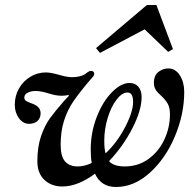

<svg xmlns="http://www.w3.org/2000/svg" viewBox="-20 -738 774 766"><path d="M715 -371Q715 -283 678 -194.5Q641 -106 578 -49Q515 8 443 8Q383 8 359 -45Q290 6 229 6Q185 6 157 -20.5Q129 -47 129 -95Q129 -151 143.5 -194Q158 -237 179.5 -266.5Q201 -296 238 -338L255 -356L253 -359Q240 -356 226 -356Q213 -356 200.5 -358.5Q188 -361 175 -365Q143 -375 123 -375Q103 -375 90 -368Q77 -361 77 -349Q77 -340 84 -335.5Q91 -331 105 -326Q123 -320 132.5 -310.5Q142 -301 142 -286Q142 -267 129.5 -255.5Q117 -244 96 -244Q72 -244 55.5 -266.5Q39 -289 39 -320Q39 -356 56 -385.5Q73 -415 101.5 -432Q130 -449 163 -449Q180 -449 210 -441Q247 -430 266 -430Q299 -430 319 -442Q323 -445 327.5 -448.5Q332 -452 335.5 -453.5Q339 -455 344 -455Q350 -455 353 -451.5Q356 -448 356 -443Q356 -437 348 -428.5Q340 -420 337 -416Q297 -369 273 -334Q249 -299 235.5 -256.5Q222 -214 222 -161Q222 -114 239.5 -94Q257 -74 290 -74Q318 -74 346 -88Q342 -108 342 -142Q342 -210 366 -271.5Q390 -333 426.5 -370Q463 -407 497 -407Q519 -407 532 -392Q545 -377 545 -351Q545 -298 508 -226Q471 -154 415 -95Q433 -74 478 -74Q531 -74 572 -103.5Q613 -133 635.5 -181Q658 -229 658 -281Q658 -309 649 -324.5Q640 -340 624 -355Q621 -358 612 -366.5Q603 -375 598.5 -385Q594 -395 594 -407Q594 -437 612 -451Q630 -465 651 -465Q680 -465 697.5 -437.5Q715 -410 715 -371ZM401 -126Q447 -169 479 -230.5Q511 -292 511 -331Q511 -369 489 -369Q467 -369 445 -340.5Q423 -312 409.5 -267Q396 -222 396 -177Q396 -144 401 -126ZM670 -542 651 -531 557 -621 379 -527 363 -546 566 -718H604Z"/></svg>

Font: Ibarra Real Nova SemiBold
Style: Italic
Weight: 600
Italic angle: -22°
Designer: Jose Maria Ribagorda & Octavio Pardo
Foundry: Octavio Pardo
Version: Version 1.014